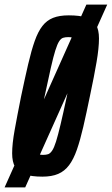

<svg xmlns="http://www.w3.org/2000/svg" viewBox="-41 -763 488 838"><path d="M-21 55 336 -743H427L69 55ZM144 8Q97 8 67.5 -2Q38 -12 25 -34Q12 -56 12 -94Q12 -135 23 -196Q34 -257 51 -342Q68 -423 82 -483Q96 -543 110.5 -584Q125 -625 144 -649.5Q163 -674 190.5 -685Q218 -696 259 -696Q307 -696 336 -686.5Q365 -677 378 -655Q391 -633 391 -595Q391 -554 380.5 -492.5Q370 -431 352 -346Q336 -268 322.5 -209.5Q309 -151 294.5 -109.5Q280 -68 260.5 -42Q241 -16 213 -4Q185 8 144 8ZM147 -87Q160 -87 169 -90Q178 -93 186.5 -105.5Q195 -118 203.5 -145Q212 -172 223.5 -220.5Q235 -269 251 -344Q271 -443 280 -494Q289 -545 289 -566Q289 -583 285.5 -590Q282 -597 275 -599Q268 -601 257 -601Q244 -601 234.5 -598Q225 -595 217 -582.5Q209 -570 200.5 -543Q192 -516 181 -467.5Q170 -419 154 -344Q140 -278 131 -234Q122 -190 117.5 -163Q113 -136 113 -121Q113 -105 117 -98Q121 -91 129 -89Q137 -87 147 -87Z"/></svg>

Font: Saira UltraCondensed
Style: Bold Italic
Weight: 700
Width: 1
Italic angle: -12°
Designer: Hector Gatti with collaboration of the Omnibus-Type team
Foundry: Omnibus-Type
Version: Version 1.101